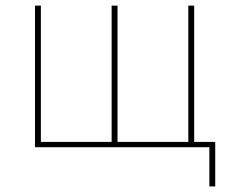

<svg xmlns="http://www.w3.org/2000/svg" viewBox="-20 -526 834 686"><path d="M728 140.1V0H105V-505.9H126V-19H378.9V-505.9H399.9V-19H652.8V-505.9H673.8V-19H749V140.1Z"/></svg>

Font: Anuphan Thin
Style: Regular
Weight: 250
Designer: Mike Abbink, Paul van der Laan, Pieter van Rosmalen, Mint Tantisuwanna
Foundry: Bold Monday; Cadson Demak
Version: Version 3.002;hotconv 1.0.109;makeotfexe 2.5.65596